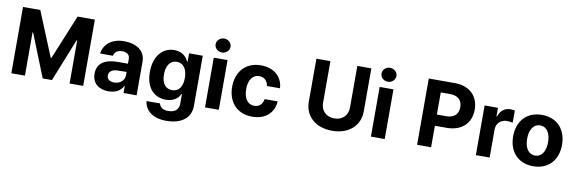

<svg xmlns="http://www.w3.org/2000/svg" viewBox="-62 -1314 6222 2075"><g transform="rotate(10 3048.5 -276.5)"><path d="M63.2 -727.3V0H212.4V-475.1H218.4L406.6 -3.6H508.2L696.4 -473.4H702.4V0H851.6V-727.3H661.9L461.6 -238.6H453.1L252.8 -727.3Z M1130.7 10.3C1211.3 10.3 1263.5 -24.9 1290.1 -75.6H1294.4V0H1437.9V-367.9C1437.9 -497.9 1327.8 -552.6 1206.3 -552.6C1075.6 -552.6 985.4 -485.1 971.2 -376.8L1111.5 -376.4C1119 -418.3 1151.3 -442.1 1205.6 -442.1C1257.1 -442.1 1286.6 -416.2 1286.6 -371.4V-320L1180 -320.3C1045.8 -321 949.6 -274.1 949.6 -152.3C949.6 -44.4 1026.6 10.3 1130.7 10.3ZM1094.1 -157.3C1094.1 -199.9 1128.9 -227.3 1188.2 -228.3L1287.6 -230.1V-195C1287.6 -137.8 1240.4 -94.1 1174 -94.1C1127.5 -94.1 1094.1 -115.8 1094.1 -157.3Z M1799.7 215.9C1958.1 215.9 2067.8 144.9 2067.8 5.3V-545.5H1917.6V-453.8H1911.9C1891.7 -498.2 1847.3 -552.6 1756 -552.6C1636.4 -552.6 1535.2 -459.5 1535.2 -273.8C1535.2 -92.3 1633.5 -7.8 1756.4 -7.8C1843.4 -7.8 1892 -51.5 1911.9 -96.6H1918.3V3.2C1918.3 78.1 1870.7 107.2 1803.6 107.2C1749.6 107.2 1713.1 88.1 1701.7 41.9L1554 42.6C1566.8 146 1651.3 215.9 1799.7 215.9ZM1689.6 -274.5C1689.6 -367.2 1729.4 -432.2 1804.3 -432.2C1877.8 -432.2 1919 -370 1919 -274.5C1919 -178.3 1877.1 -121.4 1804.3 -121.4C1730.1 -121.4 1689.6 -180.4 1689.6 -274.5Z M2188.6 0H2339.8V-545.5H2188.6ZM2182.9 -692.5C2182.9 -650.2 2219.8 -615.8 2264.6 -615.8C2309.7 -615.8 2346.6 -650.2 2346.6 -692.5C2346.6 -734.4 2309.7 -768.8 2264.6 -768.8C2219.8 -768.8 2182.9 -734.4 2182.9 -692.5Z M2707 10.7C2852.3 10.7 2943.5 -74.6 2950.6 -199.9H2807.9C2799 -141.7 2760.7 -109 2708.8 -109C2638.1 -109 2592.3 -168.3 2592.3 -272.7C2592.3 -375.7 2638.5 -434.7 2708.8 -434.7C2764.2 -434.7 2799.7 -398.1 2807.9 -343.8H2950.6C2944.2 -469.8 2848.7 -552.6 2706.3 -552.6C2540.8 -552.6 2438.6 -437.9 2438.6 -270.6C2438.6 -104.8 2539.1 10.7 2707 10.7Z M3731.9 -727.3V-268.1C3731.9 -185 3673.7 -125 3584.2 -125C3495 -125 3436.4 -185 3436.4 -268.1V-727.3H3282.7V-255C3282.7 -95.9 3402.7 10.3 3584.2 10.3C3764.9 10.3 3885.7 -95.9 3885.7 -255V-727.3Z M4009.2 0H4160.5V-545.5H4009.2ZM4003.6 -692.5C4003.6 -650.2 4040.5 -615.8 4085.2 -615.8C4130.3 -615.8 4167.3 -650.2 4167.3 -692.5C4167.3 -734.4 4130.3 -768.8 4085.2 -768.8C4040.5 -768.8 4003.6 -734.4 4003.6 -692.5Z M4516 0H4669.7V-235.8H4799C4966.3 -235.8 5063.6 -335.6 5063.6 -480.8C5063.6 -625.4 4968 -727.3 4802.9 -727.3H4516ZM4669.7 -359V-601.6H4773.4C4862.2 -601.6 4905.2 -553.3 4905.2 -480.8C4905.2 -408.7 4862.2 -359 4774.1 -359Z M5160.9 0H5312.1V-308.6C5312.1 -375.7 5361.2 -421.9 5427.9 -421.9C5448.9 -421.9 5477.6 -418.3 5491.8 -413.7V-547.9C5478.3 -551.1 5459.5 -553.3 5444.2 -553.3C5383.2 -553.3 5333.1 -517.8 5313.2 -450.3H5307.5V-545.5H5160.9Z M5790.5 10.7C5956 10.7 6058.9 -102.6 6058.9 -270.6C6058.9 -439.6 5956 -552.6 5790.5 -552.6C5625 -552.6 5522 -439.6 5522 -270.6C5522 -102.6 5625 10.7 5790.5 10.7ZM5675.8 -271.7C5675.8 -366.8 5714.8 -437.1 5791.2 -437.1C5866.1 -437.1 5905.2 -366.8 5905.2 -271.7C5905.2 -176.5 5866.1 -106.5 5791.2 -106.5C5714.8 -106.5 5675.8 -176.5 5675.8 -271.7Z"/></g></svg>

Font: Magic Ui Pro
Style: Bold
Weight: 700
Designer: Stefan Endress, Andreas Faust
Version: Version 1.000;FEAKit 1.0